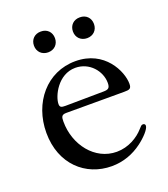

<svg xmlns="http://www.w3.org/2000/svg" viewBox="-118 -693 691 789"><g transform="rotate(-20 227.5 -298.0)"><path d="M236.9 11.7C287.6 11.7 332.4 -5.3 370 -33.4C397 -53.3 424.7 -82.4 424.7 -97.3C424.7 -103 420.8 -106.5 414.8 -106.5C407.7 -106.5 404.5 -101.6 396 -92.3C371.1 -63.9 327.8 -36.9 276.3 -36.9C181.1 -36.9 111.9 -126.4 111.9 -228.3C111.9 -248.6 114 -258.2 135.3 -258.2H388.1C411.9 -258.2 420.1 -260.3 420.1 -282.3C420.1 -336.3 370 -445.3 242.5 -445.3C117.2 -445.3 30.2 -340.6 30.2 -208.8C30.2 -71.4 123.2 11.7 236.9 11.7ZM104.8 -562.9C104.8 -535.9 124.3 -517.4 150.9 -517.4C177.6 -517.4 196.7 -535.9 196.7 -562.9C196.7 -590.2 177.6 -608.7 150.9 -608.3C124.3 -608.7 104.8 -590.2 104.8 -562.9ZM117.5 -303.3C117.5 -337 156.6 -419.7 233 -419.7C294.4 -419.7 337.7 -367.9 337.7 -316.1C337.7 -293.3 329.9 -288.7 309.3 -288.4C186.4 -287.3 144.5 -286.6 142.4 -286.6C124.6 -286.6 117.5 -288.7 117.5 -303.3ZM275.2 -562.9C275.2 -535.9 294.7 -517.4 321.4 -517.4C348 -517.4 367.2 -535.9 367.2 -562.9C367.2 -590.2 348 -608.7 321.4 -608.3C294.7 -608.7 275.2 -590.2 275.2 -562.9Z"/></g></svg>

Font: Margiela Serif Text
Style: Regular
Weight: 400
Designer: Andreas Faust, Stefan Endress
Version: Version 1.002;FEAKit 1.0